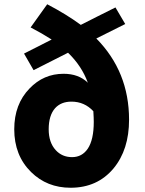

<svg xmlns="http://www.w3.org/2000/svg" viewBox="-20 -869 683 903"><path d="M312 14Q201 14 126 -60Q47 -138 47 -261Q47 -379 119 -453Q185 -522 279 -522Q350 -522 393 -480Q365 -558 300 -621L138 -539L93 -617L223 -683Q178 -712 124 -740L202 -849Q292 -802 360 -752L441 -793L523 -834L569 -756L433 -688Q587 -532 587 -306Q587 -165 514 -77Q438 14 312 14ZM319 -130Q366 -130 393 -170Q421 -212 421 -296Q421 -314 419 -346Q377 -391 316 -391Q267 -391 239 -360Q209 -326 209 -261Q209 -199 242 -163Q272 -130 319 -130Z"/></svg>

Font: GenSekiGothic TW H
Style: Regular
Weight: 900
Version: Version 1.501;PS 1;hotconv 16.6.51;makeotf.lib2.5.65220